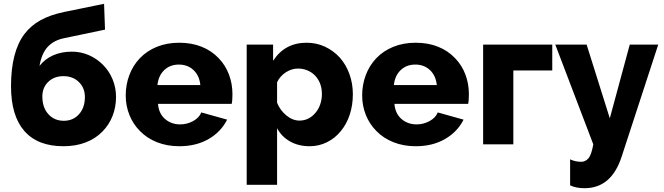

<svg xmlns="http://www.w3.org/2000/svg" viewBox="-20 -760 3494 1011"><path d="M528 -740 318 -697Q245 -682 193.5 -653.5Q142 -625 108 -580Q38 -486 38 -306Q38 -151 108 -70.5Q178 10 314 10Q379 10 431 -10Q483 -30 519 -67Q554 -102 572.5 -149Q591 -196 591 -250Q591 -298 573 -342Q555 -386 522 -419Q489 -452 447 -470Q405 -488 359 -488Q303 -488 259.5 -468.5Q216 -449 188 -413Q199 -478 231 -513Q263 -548 318 -559L533 -604ZM314 -359Q364 -359 395.5 -328Q427 -297 427 -249Q427 -193 396 -158.5Q365 -124 316 -124Q266 -124 234.5 -159Q203 -194 203 -252Q203 -299 234 -329Q265 -359 314 -359Z M1176 -130 1040 -168Q1029 -140 997 -122.5Q965 -105 929 -105Q882 -105 849 -133.5Q816 -162 812 -213H1200Q1204 -230 1204 -264Q1204 -319 1185.5 -368Q1167 -417 1131 -454Q1094 -493 1041.5 -514Q989 -535 924 -535Q859 -535 806 -513.5Q753 -492 716 -453Q680 -415 661 -364.5Q642 -314 642 -257Q642 -203 661.5 -154.5Q681 -106 717 -70Q754 -32 807 -11Q860 10 924 10Q1013 10 1078.5 -28Q1144 -66 1176 -130ZM922 -420Q968 -420 999 -391Q1030 -362 1035 -312H809Q814 -361 844.5 -390.5Q875 -420 922 -420Z M1774 -69Q1805 -106 1821.5 -156Q1838 -206 1838 -264Q1838 -320 1820 -370Q1802 -420 1769 -457Q1735 -494 1690.5 -514.5Q1646 -535 1594 -535Q1480 -535 1418 -440V-525H1279V213H1439V-85Q1463 -40 1507.5 -15Q1552 10 1611 10Q1659 10 1701.5 -11Q1744 -32 1774 -69ZM1439 -219V-327Q1455 -360 1485.5 -379.5Q1516 -399 1549 -399Q1576 -399 1599.5 -389Q1623 -379 1640 -361Q1675 -323 1675 -265Q1675 -237 1666.5 -211.5Q1658 -186 1642 -167Q1607 -125 1557 -125Q1521 -125 1488 -152Q1455 -179 1439 -219Z M2421 -130 2285 -168Q2274 -140 2242 -122.5Q2210 -105 2174 -105Q2127 -105 2094 -133.5Q2061 -162 2057 -213H2445Q2449 -230 2449 -264Q2449 -319 2430.5 -368Q2412 -417 2376 -454Q2339 -493 2286.5 -514Q2234 -535 2169 -535Q2104 -535 2051 -513.5Q1998 -492 1961 -453Q1925 -415 1906 -364.5Q1887 -314 1887 -257Q1887 -203 1906.5 -154.5Q1926 -106 1962 -70Q1999 -32 2052 -11Q2105 10 2169 10Q2258 10 2323.5 -28Q2389 -66 2421 -130ZM2167 -420Q2213 -420 2244 -391Q2275 -362 2280 -312H2054Q2059 -361 2089.5 -390.5Q2120 -420 2167 -420Z M2524 -525V0H2683V-389H2888V-525Z M3058 231Q3199 231 3253 66L3446 -525H3296L3191 -137L3069 -525H2904L3104 0Q3095 52 3080 72Q3063 92 3041 92Q3009 92 2982 79V216Q3013 231 3058 231Z"/></svg>

Font: RT Raleway ExtraBold
Style: Regular
Weight: 400
Designer: Matt McInerney, Pablo Impallari, Rodrigo Fuenzalida — Edited by Milan Moffatt in April 2016
Foundry: Matt McInerney, Pablo Impallari, Rodrigo Fuenzalida — Edited by Milan Moffatt in April 2016
Version: Version 3.001